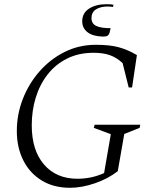

<svg xmlns="http://www.w3.org/2000/svg" viewBox="-20 -883 753 913"><path d="M313 10Q235 10 178 -25Q121 -60 90.5 -121Q60 -182 60 -260Q60 -338 88 -411Q116 -484 167 -542.5Q218 -601 286.5 -635.5Q355 -670 436 -670Q503 -670 546 -658Q589 -646 631 -621L608 -467H592L563 -583Q535 -609 503 -620.5Q471 -632 425 -632Q354 -632 299 -604.5Q244 -577 206.5 -529Q169 -481 150 -419Q131 -357 131 -287Q131 -168 189.5 -100.5Q248 -33 348 -33Q379 -33 410 -39Q441 -45 475 -60L507 -245L426 -275L430 -290H647L644 -275L571 -246L540 -69Q494 -33 431.5 -11.5Q369 10 313 10ZM470 -709Q422 -710 396.5 -729.5Q371 -749 371 -782Q371 -821 403.5 -842Q436 -863 486 -863Q494 -863 503.5 -862.5Q513 -862 520 -860L517 -850Q510 -851 504 -851.5Q498 -852 491 -852Q458 -852 436.5 -838.5Q415 -825 415 -797Q415 -771 437 -760Q459 -749 506 -749L501 -727Q498 -718 492 -713.5Q486 -709 470 -709Z"/></svg>

Font: Spectral Light
Style: Italic
Weight: 300
Italic angle: -10°
Designer: Jean-Baptiste Levee
Foundry: Production Type
Version: Version 2.001